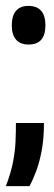

<svg xmlns="http://www.w3.org/2000/svg" viewBox="-37 -503 182 651"><path d="M-17 128Q0 83 7 47Q14 11 15.5 -21Q17 -53 17 -86H112Q112 -33 104.5 7Q97 47 86 76.5Q75 106 63 128ZM60 -352Q32 -352 17.5 -368.5Q3 -385 3 -417Q3 -450 17.5 -466.5Q32 -483 59 -483Q88 -483 102.5 -466.5Q117 -450 117 -417Q117 -352 60 -352Z"/></svg>

Font: Bricolage Grotesque 48pt Condensed Medium
Style: Regular
Weight: 500
Width: 3
Designer: Mathieu Triay
Foundry: Atelier Triay
Version: Version 1.001;gftools[0.9.33.dev8+g029e19f]